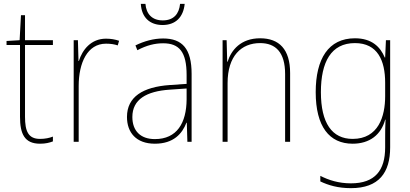

<svg xmlns="http://www.w3.org/2000/svg" viewBox="-20 -737 2131 998"><path d="M188 -15C127 -15 110 -55 110 -130V-503H255V-528H110V-658H89L82 -528L14 -524V-503H84V-130C84 -42 107 10 188 10C217 10 236 5 255 -2V-27C237 -20 215 -15 188 -15Z M531 -536C453 -536 408 -478 390 -420H388L385 -528H363V0H389V-290C389 -410 434 -510 531 -510C555 -510 574 -507 592 -501L599 -525C579 -532 556 -536 531 -536Z M940 -717H916C911 -666 884 -631 826 -631C770 -631 740 -665 736 -717H712C716 -645 760 -607 825 -607C892 -607 933 -647 940 -717ZM828 -537C778 -537 729 -523 684 -501L694 -476C743 -502 786 -512 828 -512C912 -512 950 -467 950 -347V-301L862 -295C723 -285 640 -234 640 -129C640 -49 687 10 785 10C882 10 927 -42 949 -99H951L954 0H976V-353C976 -483 928 -537 828 -537ZM863 -271 950 -277V-220C949 -98 900 -14 785 -14C710 -14 668 -57 668 -129C668 -220 741 -263 863 -271Z M1332 -538C1232 -538 1182 -477 1163 -416H1161L1158 -528H1137V0H1163V-305C1163 -446 1234 -513 1332 -513C1413 -513 1462 -465 1462 -352V0H1488V-357C1488 -481 1431 -538 1332 -538Z M1825 -538C1687 -538 1621 -431 1621 -258C1621 -79 1692 10 1813 10C1902 10 1961 -37 1982 -115H1984C1982 -75 1982 -51 1982 -15V29C1982 148 1930 216 1804 216C1740 216 1688 199 1645 177V206C1687 226 1737 241 1804 241C1950 241 2008 160 2008 29V-528H1986L1982 -438H1980C1957 -493 1913 -538 1825 -538ZM1825 -513C1943 -513 1982 -422 1982 -307V-237C1982 -132 1947 -15 1813 -15C1706 -15 1648 -97 1648 -258C1648 -415 1701 -513 1825 -513Z"/></svg>

Font: Noto Sans Georgian SemiCondensed Thin
Style: Regular
Weight: 100
Width: 4
Designer: Monotype Design Team, Akaki Razmadze
Foundry: Google LLC
Version: Version 2.005